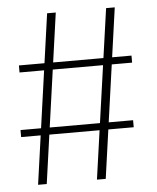

<svg xmlns="http://www.w3.org/2000/svg" viewBox="-50 -718 625 762"><g transform="rotate(-5 262.5 -337.5)"><path d="M305.5 0H340.5L435.5 -675H401ZM20.5 -194.5H469V-222.5H20.5ZM71 0H105.5L200.5 -675H166ZM36.5 -450.5H485V-478.5H36.5Z"/></g></svg>

Font: Anybody UltraCondensed Thin ExtraLight
Style: Regular
Weight: 250
Version: Version 1.111